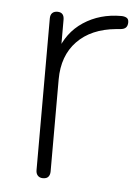

<svg xmlns="http://www.w3.org/2000/svg" viewBox="-43 -529 413 570"><g transform="rotate(5 163.5 -244.0)"><path d="M106 6Q96 6 90.5 0Q85 -6 85 -16V-468Q85 -479 90.5 -484.5Q96 -490 106 -490Q116 -490 121 -484.5Q126 -479 126 -468V-371H116Q135 -430 183.5 -462Q232 -494 296 -494Q305 -494 311.5 -490.5Q318 -487 318 -477Q318 -467 313 -461.5Q308 -456 296 -455L284 -454Q210 -447 168.5 -404Q127 -361 127 -290V-16Q127 -6 122 0Q117 6 106 6Z"/></g></svg>

Font: Nunito ExtraLight ExtraLight
Style: Regular
Weight: 250
Version: Version 3.602